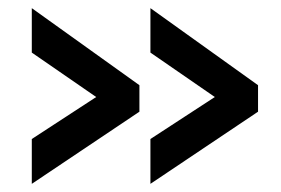

<svg xmlns="http://www.w3.org/2000/svg" viewBox="-20 -497 689 471"><path d="M613 -223 349 -46V-156L507 -259L349 -368V-477L613 -288ZM322 -223 58 -46V-156L216 -259L58 -368V-477L322 -288Z"/></svg>

Font: IngvarSans
Style: Bold
Weight: 700
Version: Version 3.000